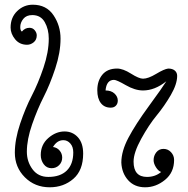

<svg xmlns="http://www.w3.org/2000/svg" viewBox="-20 -784 797 815"><path d="M191 11Q128 11 85.5 -31.5Q43 -74 43 -136Q43 -192 65.5 -259Q88 -326 115 -378Q142 -430 164.5 -496.5Q187 -563 187 -620Q187 -660 170 -690Q153 -720 117 -720Q92 -720 79 -704Q66 -688 66 -669Q66 -654 73 -650Q86 -666 105 -666Q119 -666 127.5 -655.5Q136 -645 136 -634Q136 -615 123 -604.5Q110 -594 95 -594Q63 -594 44 -617.5Q25 -641 25 -667Q25 -710 53 -737Q81 -764 119 -764Q177 -764 207 -719.5Q237 -675 237 -620Q237 -561 214.5 -493Q192 -425 165.5 -373Q139 -321 116.5 -256.5Q94 -192 94 -140Q94 -98 118 -65.5Q142 -33 185 -33Q236 -33 263.5 -60Q291 -87 291 -137Q291 -161 278.5 -175Q266 -189 249 -189Q222 -189 205 -160Q222 -158 233 -145Q244 -132 244 -115Q244 -96 231 -83Q218 -70 199 -70Q178 -70 165.5 -87Q153 -104 153 -126Q153 -170 185 -198Q217 -226 254 -226Q288 -226 310.5 -201.5Q333 -177 333 -132Q333 -61 291.5 -25Q250 11 191 11Z M428 -400Q452 -400 466 -387Q480 -374 480 -357Q480 -344 472 -335.5Q464 -327 450 -327Q423 -327 408 -346.5Q393 -366 393 -401Q393 -441 414.5 -467Q436 -493 477 -493Q502 -493 536 -471.5Q570 -450 587 -450Q609 -450 643 -470.5Q677 -491 694 -493Q712 -493 722 -484.5Q732 -476 732 -462Q732 -427 705 -380.5Q678 -334 645 -294Q612 -254 579.5 -195Q547 -136 547 -98Q547 -33 604 -33Q639 -33 664 -54Q652 -58 642 -74Q632 -90 632 -104Q632 -123 643.5 -137.5Q655 -152 674 -152Q693 -152 706 -138Q719 -124 719 -105Q719 -52 680.5 -20.5Q642 11 596 11Q551 11 524 -19Q497 -49 495 -94Q495 -142 525 -199Q555 -256 612.5 -334.5Q670 -413 686 -439Q637 -400 587 -400Q553 -400 514 -422.5Q475 -445 464 -445Q432 -445 428 -400Z"/></svg>

Font: Bonbon
Style: Regular
Weight: 400
Designer: Ksenia Erulevich
Foundry: Cyreal (www.cyreal.org)
Version: Version 1.001